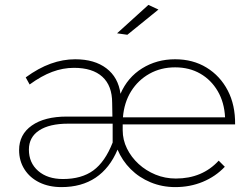

<svg xmlns="http://www.w3.org/2000/svg" viewBox="-20 -763 1025 784"><path d="M481 -231Q481 -192 498.5 -156.5Q516 -121 546 -93.5Q576 -66 615 -50Q654 -34 698 -34Q806 -34 873 -107L898 -82Q860 -42 808 -20.5Q756 1 696 1Q642 1 595 -18.5Q548 -38 513.5 -72.5Q479 -107 460 -152Q428 -76 370.5 -37.5Q313 1 231 1Q180 1 141 -18Q102 -37 80 -71.5Q58 -106 58 -150Q58 -214 110 -250.5Q162 -287 253 -287H439L438 -343Q438 -413 398 -449.5Q358 -486 282 -486Q237 -486 193 -469.5Q149 -453 101 -418L85 -447Q137 -485 187 -503Q237 -521 287 -521Q366 -521 414.5 -484Q463 -447 472 -380Q501 -447 560.5 -484Q620 -521 695 -521Q768 -521 823.5 -487Q879 -453 910 -393.5Q941 -334 940 -255H481ZM258 -258Q182 -258 140 -230.5Q98 -203 98 -152Q98 -98 136 -65Q174 -32 237 -32Q313 -32 361 -67Q409 -102 440 -181V-258ZM899 -284Q896 -345 869 -391Q842 -437 797.5 -462.5Q753 -488 695 -488Q637 -488 590.5 -462Q544 -436 515.5 -390.5Q487 -345 482 -284ZM586 -743 627 -724 500 -621 458 -627Z"/></svg>

Font: Alexandria ExtraLight
Style: Regular
Weight: 250
Designer: Mohamed Gaber
Foundry: Kief Type Foundry
Version: Version 5.100